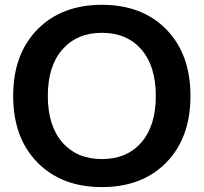

<svg xmlns="http://www.w3.org/2000/svg" viewBox="-20 -760 838 790"><path d="M133.8 -91.8Q34.2 -193.4 34.2 -365.2Q34.2 -537.1 133.8 -638.7Q233.4 -740.2 399.4 -740.2Q565.4 -740.2 664.6 -638.7Q763.7 -537.1 763.7 -365.2Q763.7 -193.4 664.6 -91.8Q565.4 9.8 399.4 9.8Q233.4 9.8 133.8 -91.8ZM236.8 -556.6Q176.8 -488.3 176.8 -365.2Q176.8 -242.2 236.8 -173.8Q296.9 -105.5 399.4 -105.5Q502 -105.5 561.5 -173.8Q621.1 -242.2 621.1 -365.2Q621.1 -488.3 561.5 -556.6Q502 -625 399.4 -625Q296.9 -625 236.8 -556.6Z"/></svg>

Font: GenEi M Gothic v2 Bold
Style: Regular
Weight: 700
Version: Version 2.0